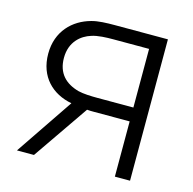

<svg xmlns="http://www.w3.org/2000/svg" viewBox="-88 -650 740 738"><g transform="rotate(15 282.5 -281.0)"><path d="M280.2 -562.5C249 -562.5 213.5 -561.5 188.5 -554.2C118.8 -535.4 61.5 -480.2 61.5 -390.6C61.5 -297.9 119.8 -243.8 196.9 -229.2L41.7 0H109.4L261.5 -220.8C269.8 -219.8 280.2 -219.8 289.6 -219.8H431.3V0H491.7V-562.5ZM431.3 -275H288.5C263.5 -275 232.3 -276 211.5 -281.2C158.3 -295.8 124 -329.2 124 -390.6C124 -455.2 165.6 -487.5 203.1 -499C227.1 -507.3 262.5 -508.3 288.5 -508.3H431.3Z"/></g></svg>

Font: Manrope3 Light
Style: Regular
Weight: 300
Designer: Mikhail Sharanda
Foundry: Mikhail Sharanda
Version: Version 3.000;PS 003.000;hotconv 1.0.88;makeotf.lib2.5.64775